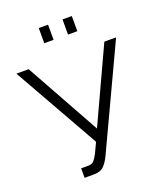

<svg xmlns="http://www.w3.org/2000/svg" viewBox="-164 -1021 951 1128"><g transform="rotate(-20 311.5 -457.5)"><path d="M167.2 2.1V-57.4H212.2Q234.8 -57.4 246.6 -70.2Q258.4 -83 272.1 -108.9L302.8 -174L0 -710H76.6L334.6 -245.4L549.7 -710H623.2L325.8 -75.3Q305.5 -34.1 284.7 -16Q263.9 2.1 225.9 2.1ZM215 -822.1V-916.8H273.1V-822.1ZM363.5 -822.1V-916.8H421.6V-822.1Z"/></g></svg>

Font: Raleway Thin
Style: Regular
Weight: 100
Designer: Matt McInerney, Pablo Impallari, Rodrigo Fuenzalida
Foundry: Matt McInerney, Pablo Impallari, Rodrigo Fuenzalida
Version: Version 4.026